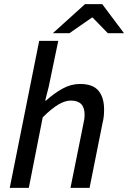

<svg xmlns="http://www.w3.org/2000/svg" viewBox="-20 -906 618 926"><path d="M27 0 169 -709H261L215 -488L198 -421H202Q241 -456 281.5 -478.5Q322 -501 366 -501Q428 -501 455 -468.5Q482 -436 482 -378Q482 -361 480.5 -345.5Q479 -330 474 -310L412 0H320L380 -298Q384 -317 386 -328.5Q388 -340 388 -353Q388 -387 371.5 -404Q355 -421 321 -421Q294 -421 261 -401.5Q228 -382 186 -340L119 0ZM235 -746 390 -886H473L578 -746H500L427 -821H423L315 -746Z"/></svg>

Font: Source Sans 3 Medium
Style: Italic
Weight: 500
Italic angle: -11°
Designer: Paul D. Hunt
Foundry: Adobe
Version: Version 3.052;hotconv 1.1.0;makeotfexe 2.6.0